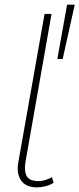

<svg xmlns="http://www.w3.org/2000/svg" viewBox="-20 -800 342 827"><path d="M140 7Q91 7 71 -22.5Q51 -52 58 -96L172 -740H202L90 -104Q83 -65 94.5 -42.5Q106 -20 145 -20Q162 -20 178 -25.5Q194 -31 204 -37L211 -13Q196 -3 176.5 2Q157 7 140 7ZM227 -546 269 -780H302L250 -546Z"/></svg>

Font: Livvic Thin
Style: Italic
Weight: 250
Italic angle: -10°
Designer: Jacques Le Bailly, Baron von Fonthausen
Version: Version 1.001; ttfautohint (v1.8.2)